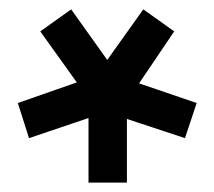

<svg xmlns="http://www.w3.org/2000/svg" viewBox="-20 -730 457 410"><path d="M144 -554 18 -510 42 -435 169 -478V-340H251V-476L375 -435L400 -510L277 -552L352 -663L286 -710L209 -602L132 -710L66 -663Z"/></svg>

Font: Geom Black
Style: Bold
Weight: 900
Version: Version 1.102